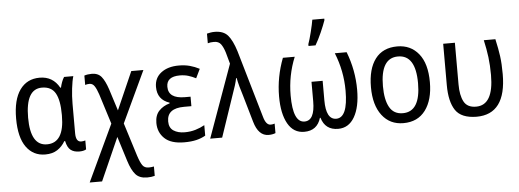

<svg xmlns="http://www.w3.org/2000/svg" viewBox="-60 -971 3752 1389"><g transform="rotate(-5 1816.0 -276.5)"><path d="M382 -74H388Q398 -27 421.5 -8.5Q445 10 484 10Q516 10 534 -1V-66Q519 -61 504 -61Q465 -61 465 -124V-338Q465 -393 471.5 -448.5Q478 -504 488 -537H421Q411 -522 403.5 -501.5Q396 -481 392 -462H387Q340 -547 244 -547Q152 -547 100.5 -475.5Q49 -404 49 -267Q49 -130 99.5 -60Q150 10 237 10Q290 10 325 -13Q360 -36 382 -74ZM136 -266Q136 -474 254 -474Q323 -474 352 -422.5Q381 -371 381 -267V-259Q381 -62 256 -62Q136 -62 136 -266Z M568 -534V-466Q581 -471 600 -471Q622 -471 636 -450Q650 -429 663 -390L732 -171L539 240H629L767 -71L823 108Q844 175 872.5 207.5Q901 240 957 240Q988 240 1012 233V165Q993 169 974 169Q944 169 929 148Q914 127 898 78L822 -164L997 -537H909L788 -262L738 -419Q717 -482 692.5 -512Q668 -542 622 -542Q592 -542 568 -534Z M1279 -315Q1159 -315 1159 -401Q1159 -475 1256 -475Q1289 -475 1317 -466.5Q1345 -458 1372 -444L1404 -510Q1369 -528 1333.5 -537.5Q1298 -547 1254 -547Q1175 -547 1126 -509.5Q1077 -472 1077 -407Q1077 -314 1165 -285V-280Q1118 -267 1087.5 -235Q1057 -203 1057 -147Q1057 -79 1103.5 -34.5Q1150 10 1247 10Q1298 10 1335 1Q1372 -8 1401 -25V-101Q1371 -84 1334.5 -73Q1298 -62 1256 -62Q1207 -62 1175 -83Q1143 -104 1143 -151Q1143 -246 1267 -246H1320V-315Z M1522 0 1628 -313Q1638 -340 1646.5 -367.5Q1655 -395 1660 -420H1664Q1669 -393 1679 -356Q1689 -319 1699 -289L1755 -95Q1785 10 1859 10Q1888 10 1909 1V-68Q1894 -63 1880 -63Q1846 -63 1829 -125L1687 -613Q1662 -693 1630 -730Q1598 -767 1534 -767Q1518 -767 1504 -764.5Q1490 -762 1478 -759V-689Q1498 -695 1523 -695Q1557 -695 1573.5 -672.5Q1590 -650 1602 -611L1625 -528L1435 0Z M2253 -606Q2276 -645 2298.5 -696Q2321 -747 2333 -782V-793H2246Q2241 -761 2227 -705Q2213 -649 2202 -619V-606ZM2387 -537Q2441 -404 2441 -260Q2441 -64 2356 -64Q2282 -65 2282 -204V-346H2201V-204Q2201 -64 2126 -64Q2042 -64 2042 -260Q2042 -405 2096 -537H2010Q1958 -401 1958 -260Q1958 -135 1999 -62.5Q2040 10 2118 10Q2212 10 2239 -81H2243Q2270 10 2364 10Q2441 10 2483 -62.5Q2525 -135 2525 -260Q2525 -402 2473 -537Z M2841 -547Q2736 -547 2681 -474.5Q2626 -402 2626 -269Q2626 -139 2683 -64.5Q2740 10 2838 10Q2942 10 2998 -65Q3054 -140 3054 -269Q3054 -404 2996 -475.5Q2938 -547 2841 -547ZM2840 -474Q2968 -474 2968 -269Q2968 -62 2840 -62Q2774 -62 2743.5 -116Q2713 -170 2713 -269Q2713 -474 2840 -474Z M3584 -281Q3584 -357 3576.5 -411.5Q3569 -466 3553 -537H3469Q3484 -471 3491.5 -411.5Q3499 -352 3499 -282Q3499 -63 3372 -63Q3308 -63 3283.5 -109Q3259 -155 3259 -234V-537H3174V-237Q3174 -117 3216 -54Q3258 9 3369 10Q3584 10 3584 -281Z"/></g></svg>

Font: Noto Sans UI SemiCondensed
Style: Regular
Weight: 400
Width: 4
Designer: Monotype Design Team
Foundry: Monotype Imaging Inc.
Version: 1.001